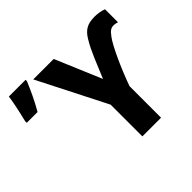

<svg xmlns="http://www.w3.org/2000/svg" viewBox="-228 -956 1167 1167"><g transform="rotate(-45 356.0 -372.5)"><path d="M333 -713.9H157.2L381.3 -272.9V0H542V-271C583 -386.2 645 -520.5 676.3 -561C700.2 -594.2 714.4 -601.1 734.4 -601.1C747.6 -601.1 761.7 -596.7 767.1 -595.2V-707C743.2 -716.3 714.4 -720.2 689.5 -720.2C628.9 -720.2 594.7 -700.7 565.4 -649.9C529.3 -592.3 496.6 -504.9 459 -416ZM35.6 -555.2C72.3 -617.7 100.6 -681.2 122.6 -733.4V-745.1H-21C-27.8 -695.3 -45.4 -616.2 -57.1 -570.3V-555.2Z"/></g></svg>

Font: Avrile Sans
Style: Bold
Weight: 700
Designer: Monotype Design Team, Google (font), Stefan Peev (BGR Cyrillic), Cristiano Sobral (main changes)
Foundry: The Avrile Sans Project Authors
Version: Version 3.110